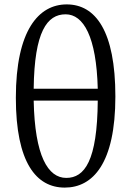

<svg xmlns="http://www.w3.org/2000/svg" viewBox="-20 -831 596 872"><path d="M274 21C402 21 504 -89 504 -393C504 -690 414 -811 283 -811C156 -811 52 -694 52 -387C52 -92 145 21 274 21ZM133 -374H424C422 -100 364 -23 281 -23C198 -23 138 -122 133 -374ZM133 -428C136 -688 194 -766 278 -766C359 -766 418 -665 424 -428Z"/></svg>

Font: 寒蝉锦书宋 Text
Style: Regular
Weight: 400
Designer: 寒蝉锦书宋{Warren} 思源宋体{Ryoko NISHIZUKA 西塚涼子 (kana & ideographs); Frank Grießhammer (Latin, Greek & Cyrillic); Wenlong ZHANG 
Foundry: Adobe & ChillType
Version: Version 2.000;Glyphs 3.1.1 (3135)